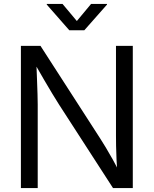

<svg xmlns="http://www.w3.org/2000/svg" viewBox="-20 -962 786 982"><path d="M86.9 0V-727.5H187L492.7 -253.4Q504.4 -235.4 521 -207.8Q537.6 -180.2 556.4 -146.7Q575.2 -113.3 592.8 -76.2L581.1 -73.2Q577.6 -110.8 575.9 -147.5Q574.2 -184.1 573.7 -215.3Q573.2 -246.6 573.2 -268.1V-727.5H659.2V0H558.1L282.2 -426.8Q265.6 -453.1 247.3 -483.2Q229 -513.2 205.8 -553.2Q182.6 -593.3 150.4 -649.4L165.5 -653.8Q167.5 -601.6 169.2 -557.6Q170.9 -513.7 171.9 -480.5Q172.9 -447.3 172.9 -427.7V0ZM299.8 -941.9 373 -854.5 445.8 -941.9H527.3V-938.5L411.1 -807.1H334.5L219.2 -938.5V-941.9Z"/></svg>

Font: V-Inter
Style: Regular-375
Weight: 375
Designer: Rasmus Andersson
Foundry: rsms
Version: Version 4.000;git-4146feb